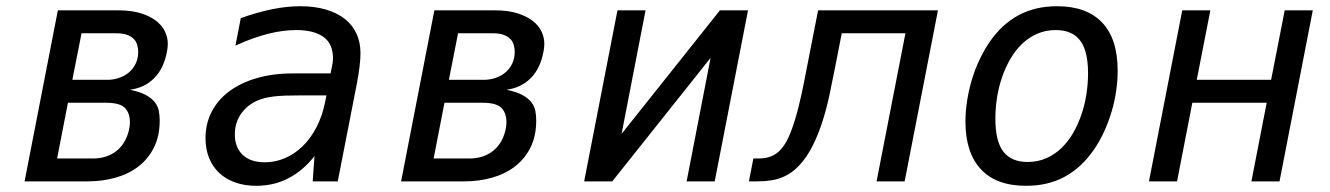

<svg xmlns="http://www.w3.org/2000/svg" viewBox="-20 -580 4254 614"><path d="M165 -546.9H358.9Q400.4 -546.9 430.2 -537.6Q460 -528.3 479.2 -513.4Q498.5 -498.5 507.6 -479.2Q516.6 -460 516.6 -439.9Q516.6 -434.1 515.9 -428.2Q515.1 -422.4 514.2 -416.5Q504.4 -361.8 473.6 -330.6Q442.9 -299.3 395.5 -293Q427.2 -286.6 446 -276.4Q464.8 -266.1 474.9 -253.4Q484.9 -240.7 487.8 -225.8Q490.7 -210.9 490.7 -194.8Q490.7 -145 472.4 -108.4Q454.1 -71.8 422.6 -47.6Q391.1 -23.4 349.1 -11.7Q307.1 0 260.3 0H58.6ZM322.8 -324.7Q343.3 -324.7 361.3 -331.1Q379.4 -337.4 392.8 -348.9Q406.2 -360.4 414.1 -377Q421.9 -393.6 421.9 -414.1Q421.9 -425.3 418.9 -436Q416 -446.8 408.2 -455.1Q400.4 -463.4 386.7 -468.5Q373 -473.6 351.6 -473.6H240.7L211.4 -324.7ZM279.3 -73.2Q295.9 -73.2 312.7 -77.6Q329.6 -82 344.5 -91.6Q359.4 -101.1 371.1 -116.5Q382.8 -131.8 389.6 -153.8Q395.5 -173.3 395.5 -189.9Q395.5 -202.6 392.1 -213.4Q388.7 -224.1 381.8 -232.4Q378.4 -236.3 373.5 -239.7Q368.7 -243.2 361.1 -245.8Q353.5 -248.5 342.5 -250Q331.5 -251.5 315.9 -251.5H197.3L162.6 -73.2Z M799.3 14.2Q762.7 14.2 732.7 3.7Q702.6 -6.8 681.4 -26.6Q660.2 -46.4 648.7 -74.7Q637.2 -103 637.2 -138.2Q637.2 -184.1 656.7 -222.2Q676.3 -260.3 712.6 -287.6Q749 -314.9 800.8 -330.1Q852.5 -345.2 917 -345.2H1037.1L1043 -375Q1043.9 -379.4 1044.4 -384.3Q1044.9 -389.2 1044.9 -394Q1044.9 -439.9 1014.4 -461.9Q983.9 -483.9 926.8 -483.9Q841.3 -483.9 732.9 -434.1L750 -522Q803.2 -541 850.1 -550.5Q897 -560.1 940.4 -560.1Q985.8 -560.1 1021.7 -549.6Q1057.6 -539.1 1082.3 -519.8Q1106.9 -500.5 1119.9 -472.7Q1132.8 -444.8 1132.8 -409.7Q1132.8 -393.1 1129.9 -367.9Q1127 -342.8 1121.1 -312L1060.1 0H980L985.8 -81.1Q950.7 -35.6 903.8 -10.7Q856.9 14.2 799.3 14.2ZM827.1 -61Q859.9 -61 890.6 -74Q921.4 -86.9 947 -111.6Q972.7 -136.2 991.7 -172.4Q1010.7 -208.5 1020 -254.9L1023.9 -274.9H939.9Q912.6 -274.9 891.8 -274.2Q871.1 -273.4 855.2 -271.5Q839.4 -269.5 826.9 -266.4Q814.5 -263.2 804.2 -258.8Q771 -244.6 751 -216.3Q731 -188 731 -149.9Q731 -108.9 755.9 -85Q780.8 -61 827.1 -61Z M1369.1 -546.9H1563Q1604.5 -546.9 1634.3 -537.6Q1664.1 -528.3 1683.3 -513.4Q1702.6 -498.5 1711.7 -479.2Q1720.7 -460 1720.7 -439.9Q1720.7 -434.1 1720 -428.2Q1719.2 -422.4 1718.3 -416.5Q1708.5 -361.8 1677.7 -330.6Q1647 -299.3 1599.6 -293Q1631.3 -286.6 1650.1 -276.4Q1668.9 -266.1 1679 -253.4Q1689 -240.7 1691.9 -225.8Q1694.8 -210.9 1694.8 -194.8Q1694.8 -145 1676.5 -108.4Q1658.2 -71.8 1626.7 -47.6Q1595.2 -23.4 1553.2 -11.7Q1511.2 0 1464.4 0H1262.7ZM1526.9 -324.7Q1547.4 -324.7 1565.4 -331.1Q1583.5 -337.4 1596.9 -348.9Q1610.4 -360.4 1618.2 -377Q1626 -393.6 1626 -414.1Q1626 -425.3 1623 -436Q1620.1 -446.8 1612.3 -455.1Q1604.5 -463.4 1590.8 -468.5Q1577.1 -473.6 1555.7 -473.6H1444.8L1415.5 -324.7ZM1483.4 -73.2Q1500 -73.2 1516.8 -77.6Q1533.7 -82 1548.6 -91.6Q1563.5 -101.1 1575.2 -116.5Q1586.9 -131.8 1593.8 -153.8Q1599.6 -173.3 1599.6 -189.9Q1599.6 -202.6 1596.2 -213.4Q1592.8 -224.1 1585.9 -232.4Q1582.5 -236.3 1577.6 -239.7Q1572.8 -243.2 1565.2 -245.8Q1557.6 -248.5 1546.6 -250Q1535.6 -251.5 1520 -251.5H1401.4L1366.7 -73.2Z M1954.6 -546.9H2044.4L1967.8 -151.9L2282.2 -546.9H2372.1L2265.6 0H2175.8L2252.4 -395L1938 0H1848.1Z M2389.2 -73.2H2406.2Q2428.7 -73.2 2446 -80.1Q2463.4 -86.9 2477.1 -102.1Q2490.7 -117.2 2501.7 -141.1Q2512.7 -165 2522.9 -199.2Q2528.8 -218.3 2533.9 -239Q2539.1 -259.8 2543.5 -280Q2547.9 -300.3 2551.5 -318.8Q2555.2 -337.4 2558.1 -352.5L2596.2 -546.9H2979.5L2873 0H2783.2L2875.5 -473.6H2671.9L2648.4 -354Q2641.1 -316.9 2632.3 -275.1Q2623.5 -233.4 2610.6 -192.9Q2597.7 -152.3 2579.6 -115.5Q2561.5 -78.6 2536.6 -51.8Q2524.4 -38.6 2511 -29.1Q2497.6 -19.5 2481.4 -12.9Q2465.3 -6.3 2445.8 -3.2Q2426.3 0 2401.9 0H2375Z M3261.2 14.2Q3165.5 14.2 3116.5 -39.1Q3067.4 -92.3 3067.4 -191.4Q3067.4 -224.1 3072.8 -258.1Q3078.1 -292 3087.9 -325Q3097.7 -357.9 3112.1 -388.4Q3126.5 -418.9 3144 -444.8Q3183.6 -502.4 3237.1 -531.2Q3290.5 -560.1 3360.4 -560.1Q3454.6 -560.1 3504.4 -508.1Q3554.2 -456.1 3554.2 -353.5Q3554.2 -321.8 3549.3 -288.3Q3544.4 -254.9 3534.7 -222.4Q3524.9 -189.9 3510.7 -158.9Q3496.6 -127.9 3478 -101.1Q3439 -44.4 3385.5 -15.1Q3332 14.2 3261.2 14.2ZM3266.1 -62Q3298.8 -62 3325.9 -74Q3353 -85.9 3374.5 -106.7Q3396 -127.4 3411.9 -155Q3427.7 -182.6 3438.5 -214.1Q3449.2 -245.6 3454.3 -279.3Q3459.5 -313 3459.5 -345.2Q3459.5 -418 3433.8 -450.9Q3408.2 -483.9 3356.4 -483.9Q3323.7 -483.9 3296.6 -471.9Q3269.5 -460 3248 -439.2Q3226.6 -418.5 3210.7 -390.9Q3194.8 -363.3 3184.1 -331.8Q3173.3 -300.3 3168.2 -266.6Q3163.1 -232.9 3163.1 -200.7Q3163.1 -127.9 3188.7 -95Q3214.4 -62 3266.1 -62Z M3760.7 -546.9H3850.6L3807.1 -324.7H4044.9L4088.4 -546.9H4178.2L4071.8 0H3981.9L4030.8 -251.5H3793L3744.1 0H3654.3Z"/></svg>

Font: Hack
Style: Italic
Weight: 400
Italic angle: -11°
Monospace: yes
Designer: Christopher Simpkins
Foundry: Christopher Simpkins
Version: Version 2.019; ttfautohint (v1.4.1) -l 4 -r 80 -G 350 -x 0 -